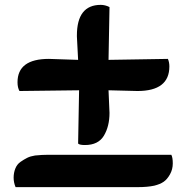

<svg xmlns="http://www.w3.org/2000/svg" viewBox="-20 -793 766 789"><path d="M301 -547 296 -643V-647Q296 -773 394 -773Q412 -773 430 -764L426 -547L670 -551Q676 -537 676 -520Q676 -419 545 -419Q536 -419 426 -422Q430 -336 430 -329Q430 -274 407 -235.5Q384 -197 329 -197Q307 -197 301 -203L305 -422L60 -419Q52 -433 52 -455Q52 -551 181 -551Q191 -551 301 -547ZM180 -157H684Q690 -146 690 -121.5Q690 -97 678.5 -76.5Q667 -56 652.5 -46Q638 -36 614 -30Q586 -24 546 -24H44Q36 -43 36 -63Q36 -83 43 -100.5Q50 -118 64.5 -128Q79 -138 92 -144.5Q105 -151 124 -154Q152 -157 180 -157Z"/></svg>

Font: Laila
Style: Bold
Weight: 700
Designer: Hitesh Malaviya
Foundry: Indian Type Foundry
Version: Version 1.302;PS 1.0;hotconv 1.0.78;makeotf.lib2.5.61930; tt